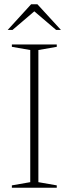

<svg xmlns="http://www.w3.org/2000/svg" viewBox="-20 -878 321 898"><path d="M245.5 -11V0H35.5V-11L121.5 -26V-644L35.5 -659V-670H245.5V-659L159.5 -644V-26ZM242.5 -738 140.5 -825 38.5 -738H16L125.5 -858H155L265 -738Z"/></svg>

Font: Newsreader Text ExtraLight
Style: Regular
Weight: 275
Designer: Hugues Gentile
Foundry: Production Type
Version: Version 1.001